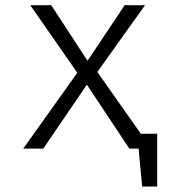

<svg xmlns="http://www.w3.org/2000/svg" viewBox="-20 -558 655 721"><path d="M345.6 -287.7 508.7 -55.9H570.3V142.6H513.8L500.5 0H465.6L306.2 -240L142.6 0H67.2L270.3 -284.6L93.8 -538.5H172.3L308.7 -329.7L448.2 -538.5H524.6Z"/></svg>

Font: Fira Code Fixed Light
Style: Regular
Weight: 300
Monospace: yes
Designer: Carrois Corporate, Edenspiekermann AG, Nikita Prokopov
Foundry: Carrois Corporate, Edenspiekermann AG, Nikita Prokopov
Version: Version 5.002